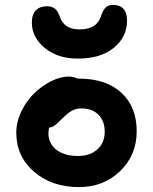

<svg xmlns="http://www.w3.org/2000/svg" viewBox="-20 -785 620 777"><path d="M294.9 -547.9Q212.9 -547.9 160.9 -591.1Q108.9 -634.3 108.9 -693.8Q108.9 -726.6 125.2 -743.2Q141.6 -759.8 169.9 -759.8Q190.4 -759.8 202.6 -749.8Q214.8 -739.7 222.2 -716.8Q239.7 -666 301.8 -666Q369.6 -666 387.2 -715.8Q396 -742.7 406.5 -753.9Q417 -765.1 437 -765.1Q494.1 -765.1 494.1 -701.2Q494.1 -635.7 440.9 -591.8Q387.7 -547.9 294.9 -547.9ZM299.8 -27.8Q189.5 -27.8 117.7 -90.1Q45.9 -152.3 45.9 -248Q45.9 -291.5 66.4 -334.2Q86.9 -377 118.2 -407.2Q149.4 -437.5 186.8 -456.3Q224.1 -475.1 257.8 -475.1Q279.3 -475.1 293 -466.8H299.8Q409.2 -466.8 471.2 -409.7Q533.2 -352.5 533.2 -253.9Q533.2 -157.2 466.1 -92.5Q398.9 -27.8 299.8 -27.8ZM175.8 -247.1Q175.8 -204.1 208 -179Q240.2 -153.8 295.9 -153.8Q344.7 -153.8 374.3 -180.7Q403.8 -207.5 403.8 -252Q403.8 -295.4 378.4 -320.8Q353 -346.2 310.1 -346.2Q287.1 -346.2 270.5 -336.7Q253.9 -327.1 232.9 -306.2Q206.5 -279.8 197.3 -274.4Q188.5 -269.5 178.2 -268.1Q175.8 -251 175.8 -247.1Z"/></svg>

Font: Shantell Sans Irregular
Style: Regular
Weight: 600
Designer: Stephen Nixon, Anya Danilova, Shantell Martin
Foundry: Arrow Type
Version: Version 1.006;[9816181b4]